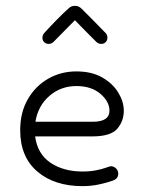

<svg xmlns="http://www.w3.org/2000/svg" viewBox="-20 -636 500 656"><path d="M262 0Q166 0 107.5 -50Q49 -100 49 -191Q49 -252 75 -297Q101 -342 144.5 -367Q188 -392 241 -392Q294 -392 330 -371Q366 -350 384.5 -319Q403 -288 403 -258Q403 -222 380.5 -196Q358 -170 296 -170H100Q108 -110 152.5 -80Q197 -50 262 -50Q287 -50 307.5 -54Q328 -58 339 -62Q350 -66 353.5 -67Q357 -68 359 -68Q369 -68 376.5 -60.5Q384 -53 384 -43Q384 -26 368 -20Q347 -12 319 -6Q291 0 262 0ZM241 -342Q188 -342 149 -308.5Q110 -275 101 -220H297Q354 -220 354 -258Q354 -289 323 -315.5Q292 -342 241 -342ZM235 -616H238Q249 -616 259 -606Q274 -591 298 -567Q322 -543 341 -523Q347 -517 347 -507Q347 -498 341 -492Q335 -486 326 -486Q316 -486 309 -493Q295 -507 274 -528Q253 -549 236 -567Q219 -550 199 -529.5Q179 -509 163 -493Q156 -486 146 -486Q138 -486 131.5 -491.5Q125 -497 125 -507Q125 -516 131 -523Q151 -545 173.5 -568Q196 -591 214 -607Q223 -616 235 -616Z"/></svg>

Font: Hubballi
Style: Regular
Weight: 400
Designer: Erin McLaughlin
Version: Version 1.000; ttfautohint (v1.8.3)